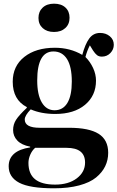

<svg xmlns="http://www.w3.org/2000/svg" viewBox="-20 -788 635 1038"><path d="M188 -690.9Q188 -725.6 210.7 -746.8Q233.4 -768.1 272 -768.1Q311.5 -768.1 333.7 -747.3Q356 -726.6 356 -691.9Q356 -657.2 333 -636.2Q310.1 -615.2 272 -615.2Q233.9 -615.2 210.9 -636Q188 -656.7 188 -690.9ZM272 230Q141.1 230 84 200Q26.9 169.9 26.9 110.8Q26.9 26.9 143.1 8.8V4.9Q96.7 -3.9 73.7 -28.1Q50.8 -52.2 50.8 -85Q50.8 -115.2 66.7 -140.1Q82.5 -165 125 -205.1V-209Q48.8 -248.5 48.8 -346.2Q48.8 -430.7 111.3 -480.2Q173.8 -529.8 276.9 -529.8Q358.9 -529.8 424.8 -491.2Q440.4 -549.8 462.4 -579.8Q484.4 -609.9 521 -609.9Q552.2 -609.9 573.7 -592Q595.2 -574.2 595.2 -545.9Q595.2 -520.5 576.7 -501.2Q558.1 -481.9 530.8 -481.9Q514.6 -481.9 504.4 -490Q494.1 -498 482.9 -515.1L465.8 -543Q450.7 -513.7 441.9 -480Q467.3 -454.6 483.2 -420.7Q499 -386.7 499 -352.1Q499 -271 439.7 -221.4Q380.4 -171.9 278.8 -171.9Q202.6 -171.9 146 -196.8Q113.8 -163.1 113.8 -142.1Q113.8 -97.2 194.8 -97.2H354Q460.9 -97.2 512.9 -64.7Q564.9 -32.2 564.9 38.1Q564.9 77.1 548.8 110.6Q532.7 144 499.5 171.4Q466.3 198.7 408 214.4Q349.6 230 272 230ZM274.9 -191.9Q320.3 -191.9 344.2 -231.4Q368.2 -271 368.2 -347.2Q368.2 -427.7 342.3 -468.8Q316.4 -509.8 269 -509.8Q181.2 -509.8 181.2 -353Q181.2 -275.9 206.1 -233.9Q231 -191.9 274.9 -191.9ZM439.9 90.8Q439.9 11.2 339.8 11.2H169.9Q153.3 25.9 143.6 48.3Q133.8 70.8 133.8 92.8Q133.8 151.9 169.4 180.9Q205.1 210 277.8 210Q350.6 210 395.3 176Q439.9 142.1 439.9 90.8Z"/></svg>

Font: Display Semibold
Style: Regular
Weight: 600
Designer: Latin by Veronika Burian and Jose Scaglione. Greek by Irene Vlachou. Cyrillic by Vera Evstafieva.
Foundry: TypeTogether
Version: Version 3.002